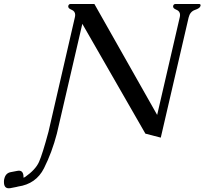

<svg xmlns="http://www.w3.org/2000/svg" viewBox="-76 -687 1051 987"><path d="M216.3 0Q190.9 97.2 150.1 178Q109.4 258.8 16.6 272Q11.2 273.9 9.3 273.9L-23.4 280.3Q-27.3 280.8 -31.2 280.8Q-55.7 280.8 -55.7 248.5Q-55.7 246.6 -55.7 245.1Q-55.7 237.8 -53.7 231.4Q-46.9 202.6 -20.5 197.8L12.7 191.4Q17.1 190.4 21 190.4Q44.9 190.4 44.9 223.6Q44.9 225.1 44.9 226.6Q51.3 224.1 52.7 223.1Q106.9 185.1 124.5 145.5Q142.1 106 173.3 -9.8L308.6 -596.7Q310.5 -604.5 310.5 -610.4Q310.5 -629.4 291.5 -637Q272.5 -644.5 274.9 -656.2Q277.3 -666.5 287.1 -666.5H409.2L731.9 -96.2L847.7 -596.7Q849.6 -604.5 849.6 -610.4Q849.6 -629.4 830.6 -637Q811.5 -644.5 814 -656.2Q816.4 -666.5 826.2 -666.5H947.3Q955.1 -666.5 955.1 -659.7Q955.1 -658.2 954.6 -656.2Q951.7 -644.5 926.3 -636Q900.9 -627.4 893.6 -596.7L750.5 20.5L671.4 0L347.2 -564.5Z"/></svg>

Font: Caudex
Style: Italic
Weight: 400
Italic angle: -13°
Version: Version 1.04